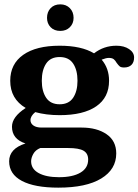

<svg xmlns="http://www.w3.org/2000/svg" viewBox="-20 -690 636 882"><path d="M196 -608Q196 -635 212.5 -652.5Q229 -670 257 -670Q284 -670 301 -652.5Q318 -635 318 -608Q318 -582 301 -565Q284 -548 257 -548Q229 -548 212.5 -565Q196 -582 196 -608ZM596 -426Q596 -404 584 -392Q572 -380 550 -380Q536 -380 530 -385Q524 -390 516 -401Q510 -412 502.5 -418Q495 -424 479 -424Q468 -424 447 -416Q481 -376 481 -319Q481 -242 422 -201.5Q363 -161 254 -161Q192 -161 142 -175Q120 -157 120 -138Q120 -123 133.5 -113.5Q147 -104 171 -104H355Q425 -104 469.5 -73.5Q514 -43 514 15Q514 88 445 130Q376 172 248 172Q139 172 80.5 141Q22 110 22 51Q22 -7 97 -31Q35 -51 35 -108Q35 -153 98 -194Q27 -236 27 -319Q27 -396 86.5 -438Q146 -480 254 -480Q354 -480 412 -445Q457 -480 515 -480Q550 -480 573 -464.5Q596 -449 596 -426ZM336 -319Q336 -368 316 -398Q296 -428 254 -428Q212 -428 192 -398Q172 -368 172 -319Q172 -271 192 -241Q212 -211 254 -211Q296 -211 316 -241Q336 -271 336 -319ZM123 51Q123 86 157.5 105Q192 124 251 124Q314 124 349.5 103Q385 82 385 43Q385 15 364 2.5Q343 -10 293 -10H165Q143 -1 133 17Q123 35 123 51Z"/></svg>

Font: Taviraj DemiBold
Style: Regular
Weight: 600
Designer: Katatrad Team
Foundry: CadsonDemak
Version: Version 1.030